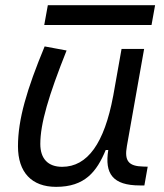

<svg xmlns="http://www.w3.org/2000/svg" viewBox="-20 -705 626 735"><path d="M194.8 10.3C304.7 10.3 350.1 -47.4 384.8 -130.9H394.5C379.9 -40 411.6 4.9 515.6 4.9H532.7L545.4 -66.9L528.8 -67.4C471.7 -68.4 455.6 -89.4 465.8 -146L531.7 -517.6H445.3L413.1 -336.4V-336.9C379.4 -157.2 315.4 -66.4 217.8 -66.4C164.1 -66.4 134.3 -97.2 134.3 -153.8C134.3 -231.9 166 -338.9 234.9 -511.7L150.9 -527.3C82.5 -362.3 48.8 -248 48.8 -145C48.8 -45.4 101.1 10.3 194.8 10.3ZM149.4 -609.4H560.1L573.7 -685.1H163.1Z"/></svg>

Font: Cascadia Mono SemiLight
Style: Italic
Weight: 350
Italic angle: -10°
Monospace: yes
Designer: Aaron Bell
Foundry: Saja Typeworks
Version: Version 2404.023